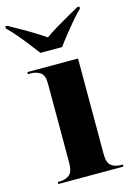

<svg xmlns="http://www.w3.org/2000/svg" viewBox="-152 -826 611 886"><g transform="rotate(-15 153.5 -383.0)"><path d="M90 -606Q73 -629 51.5 -656.5Q30 -684 7.5 -710.5Q-15 -737 -35 -756V-766H-25Q-2 -753 28.5 -736Q59 -719 89 -700.5Q119 -682 142 -666Q164 -682 194.5 -700.5Q225 -719 255.5 -736Q286 -753 309 -766H319V-756Q299 -737 276.5 -710.5Q254 -684 232 -656.5Q210 -629 194 -606ZM13 0V-10H24Q50 -10 68.5 -24Q87 -38 87 -81V-461Q87 -500 68 -513Q49 -526 25 -526H9V-536H251V-79Q251 -37 269.5 -23.5Q288 -10 313 -10H324V0Z"/></g></svg>

Font: Noto Serif Display SemiCondensed ExtraBold
Style: Regular
Weight: 800
Width: 4
Designer: Monotype Design Team
Foundry: Monotype Imaging Inc.
Version: Version 2.009